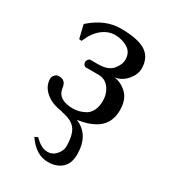

<svg xmlns="http://www.w3.org/2000/svg" viewBox="-167 -527 756 848"><g transform="rotate(30 211.0 -103.0)"><path d="M105 166 121.1 159.2Q155.3 195.3 188 194.8Q213.9 194.8 231.4 174.3Q249 153.8 249 132.8Q249 71.8 227.5 44.9Q206.1 18.1 153.8 9.8L155.3 8.3Q100.6 2 68.8 -25.9Q37.1 -53.7 37.1 -90.8Q37.1 -102.1 45.7 -111.1Q54.2 -120.1 66.9 -120.1Q101.1 -120.1 105 -83Q112.8 -26.9 189 -26.9Q204.1 -26.9 219 -30.5Q233.9 -34.2 250.5 -43Q267.1 -51.8 277.6 -72.3Q288.1 -92.8 288.1 -121.1Q288.1 -158.2 268.1 -185.5Q248 -212.9 212.9 -212.9H148.9Q143.1 -212.9 138.4 -219Q133.8 -225.1 133.8 -231.9Q133.8 -238.8 138.9 -245.4Q144 -252 148.9 -252H189Q238.8 -252 261 -277.6Q283.2 -303.2 283.2 -330.1Q283.2 -367.2 254.2 -384.5Q225.1 -401.9 189.9 -401.9Q154.8 -401.9 123.8 -377Q92.8 -352.1 74.2 -305.2L61 -306.2L44.9 -373L47.9 -377Q118.7 -439 196.8 -439Q275.9 -439 316.9 -418Q364.7 -393.1 365.2 -332Q365.2 -301.3 340.6 -272.2Q315.9 -243.2 279.8 -237.8Q314 -234.9 344 -207Q374 -179.2 374 -124Q374 -60.1 328.1 -26.9Q290 -0.5 230 7.3Q308.1 39.6 308.1 139.2Q308.1 186 281.5 209.5Q254.9 232.9 211.9 232.9Q149.9 232.9 105 166Z"/></g></svg>

Font: Biolilbert
Style: Regular
Weight: 400
Designer: Philipp H. Poll
Foundry: Philipp H. Poll
Version: Version 1.1.0